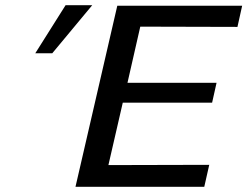

<svg xmlns="http://www.w3.org/2000/svg" viewBox="-20 -715 947 735"><path d="M115 -511 231 -695H333L180 -511ZM269 0 429 -693H907L889 -612L517 -613L468 -398H809L792 -322H450L395 -83L781 -84L762 0Z"/></svg>

Font: Coval
Style: Italic
Weight: 400
Foundry: Context Ltd
Version: Version 001.000